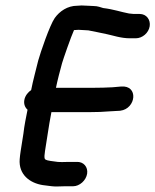

<svg xmlns="http://www.w3.org/2000/svg" viewBox="-20 -645 568 702"><path d="M262.1 -624C226.9 -624 197.8 -603.9 180.1 -579C161.4 -551.9 128.1 -453.6 119.7 -423.5C111.8 -390.1 101 -352.6 93.9 -315.6C83.9 -309.2 71.5 -295.5 68.9 -279C66.6 -264.9 70.8 -252.8 80.7 -243.8C75 -214.7 69.1 -187.6 65.6 -156.4L55.6 -93C54 -82.4 52.7 -72.5 52 -63.1C47.5 -6.8 88.9 24.4 136.6 31.8L168.3 35.8C181.2 37.5 194.9 36.7 217.8 36H247.3C270.9 36 294.7 14.9 298.6 -10C302.3 -34 285.8 -54.9 259.1 -53H229.9C211.2 -52.3 200 -52.3 191.9 -52.9C172.8 -55.4 153.4 -57.5 147.6 -60.9C144 -63 140.1 -64.2 144.6 -93L154.8 -158C158.8 -183.2 162.2 -206.1 168 -235H306.9C333.8 -235 357.7 -235.9 384.2 -238.1L418.2 -240C418.6 -240.1 419.3 -240.1 419.9 -240.2C477.7 -247.3 487.8 -334.6 422.2 -328.6L391.4 -325.9C369.8 -324.7 345.7 -324 320.9 -324H184.6C190.4 -352.4 199.2 -386.1 206.9 -414C211 -428.4 239.7 -511.4 250.6 -535C256.1 -535.1 260.3 -535.3 267.5 -536C275.7 -535.8 289.7 -534.4 302.8 -534C324.4 -530.2 346.3 -524.9 371 -520C390.6 -516.1 421.6 -505 454.4 -505H476.4C500.7 -505 523.5 -524.7 527.3 -549C530.9 -572 516.4 -594 490.4 -594H468.4C466.5 -594 461.9 -594.3 451.5 -595.7C422.5 -601.1 395.2 -611.1 357.3 -615.6C349.2 -617.8 337.6 -623 322 -623C312.8 -623 291.5 -625 278.3 -625C273 -625 267.4 -624 262.1 -624Z"/></svg>

Font: Just Breathe
Style: BdObl3
Weight: 400
Foundry: Cannot Into Space Fonts
Version: Version 0.72